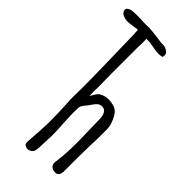

<svg xmlns="http://www.w3.org/2000/svg" viewBox="-252 -779 838 838"><g transform="rotate(45 167.0 -360.5)"><path d="M302 -173 301 -112V-27Q299 5 274 2Q259 1 251 -8Q243 -17 245 -31Q253 -86 253 -155Q253 -189 252 -206L250 -301Q250 -319 242.5 -333Q235 -347 219 -347Q206 -347 198 -340Q190 -333 183 -323Q176 -313 172 -307Q168 -302 160 -292.5Q152 -283 150 -274Q149 -270 149 -260Q148 -239 149.5 -212Q151 -185 151 -175Q154 -139 154 -101L153 -76Q151 -42 151 -27Q150 -12 147.5 -4Q145 4 136 10Q128 15 120 15Q113 15 107 12Q100 9 98 3Q96 -3 97 -12Q103 -91 104 -133Q104 -157 103 -190Q102 -223 101 -240Q99 -264 99 -275L100 -350Q100 -397 98 -489L94 -668Q94 -672 92 -694L47 -688Q44 -687 36 -687Q18 -687 4 -694.5Q-10 -702 -10 -716Q-10 -724 -1 -729Q8 -734 19 -735Q29 -736 48 -736Q68 -736 78 -735Q85 -735 96 -734.5Q107 -734 121 -735Q132 -735 172 -730Q200 -725 221 -725Q231 -725 246 -714Q254 -708 254 -698Q254 -690 252 -686Q240 -683 228 -683Q212 -683 190 -688Q186 -689 172 -691Q158 -693 146 -692Q147 -686 147 -674L146 -637V-479L147 -401Q147 -378 146 -367L147 -347Q147 -340 146 -338Q158 -359 164.5 -368Q171 -377 186 -383Q201 -389 217 -389Q229 -389 241 -386Q273 -381 288 -348Q303 -319 304 -295Q305 -241 302 -173Z"/></g></svg>

Font: Amatic SC
Style: Bold
Weight: 700
Designer: Multiple Designers
Foundry: Vernon Adams
Version: Version 2.505